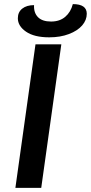

<svg xmlns="http://www.w3.org/2000/svg" viewBox="-20 -916 443 936"><path d="M153 -700H279L181 0H55ZM67 -827Q67 -857 88.5 -874Q110 -891 146 -891Q144 -854 165 -832.5Q186 -811 229 -811Q271 -811 298 -834Q325 -857 335 -896Q403 -896 403 -849Q403 -818 380.5 -792Q358 -766 316 -750Q274 -734 220 -734Q147 -734 107 -761.5Q67 -789 67 -827Z"/></svg>

Font: Krub SemiBold
Style: Italic
Weight: 600
Italic angle: -8°
Designer: Ekaluck Peanpanawate
Foundry: Cadson Demak Co.,Ltd.
Version: Version 1.000; ttfautohint (v1.6)